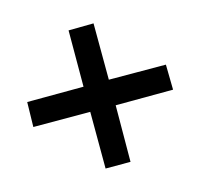

<svg xmlns="http://www.w3.org/2000/svg" viewBox="-93 -659 636 611"><g transform="rotate(30 225.0 -353.5)"><path d="M356.9 -544.9 416.5 -487.3 283.2 -353 414.1 -220.7 356 -162.6 223.6 -294.4 90.8 -162.1 34.2 -221.2 165 -353 34.2 -484.4 91.8 -543.5 223.6 -412.6Z"/></g></svg>

Font: Open Sans Condensed SemiBold
Style: Regular
Weight: 600
Width: 3
Designer: Monotype Design Team
Foundry: Monotype Imaging Inc.
Version: Version 3.000; ttfautohint (v1.8.4)